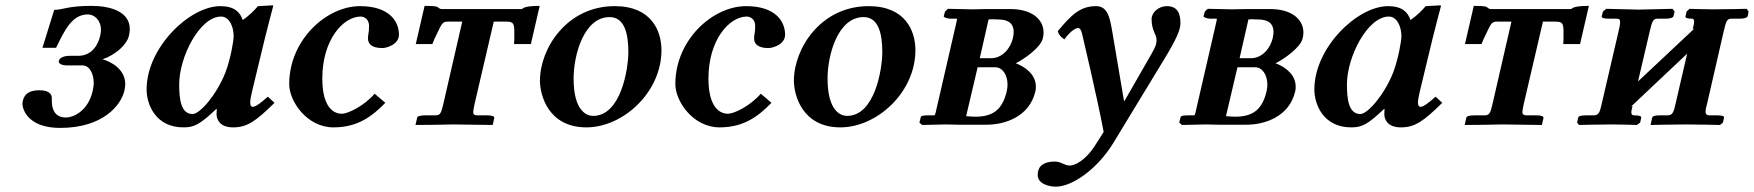

<svg xmlns="http://www.w3.org/2000/svg" viewBox="-20 -467 6568 719"><path d="M65 -88C65 -86 64 -83 64 -80C64 -52 90 12 205 12C365 12 433 -72 446 -128C448 -137 449 -145 449 -152C449 -208 396 -236 364 -245C412 -261 456 -300 463 -334C465 -343 466 -351 466 -358C466 -427 387 -445 322 -445C233 -445 215 -430 183 -430L139 -288H190C222 -354 250 -413 309 -413C333 -413 358 -392 358 -355C358 -348 357 -340 355 -333C350 -308 329 -258 273 -258H241C223 -258 203 -252 201 -240C200 -239 200 -238 200 -237C200 -228 212 -222 233 -222H289C316 -222 331 -190 331 -156C331 -146 329 -136 327 -126C309 -49 253 -27 227 -27C181 -27 174 -64 174 -90V-97V-100C174 -113 165 -129 128 -129C86 -129 71 -113 65 -88Z M791 -39C791 -21 802 10 853 10C905 10 937 -12 1008 -82L983 -105C954.5 -79.5 937 -67 926 -67C921 -67 917 -71 917 -83C917 -92 919.4 -105.9 924 -125L971.3 -321C980.7 -359.9 1003 -443.8 1003 -443.8C1003 -445.8 1002.8 -447 1001 -447L946 -444C930.2 -425.6 912.1 -408 889 -392C879 -422 857 -444 805 -444C690 -444 529 -289 529 -132C529 -76 562.5 10 667 10C706.5 10 728 0 790 -59L792 -58C791 -52.3 791 -43 791 -39ZM824 -195C791 -112 729 -40 701 -40C657 -40 651 -97 651 -151C651 -254 728 -405 808 -405C837 -405 855 -370 855 -331C855 -315 844 -248 824 -195Z M1229 10C1321 10 1375 -33 1423 -82L1383 -116C1343 -70 1283 -41 1260 -41C1234 -41 1187 -59 1187 -173C1187 -318 1265 -405 1331 -405C1339 -405 1362 -399 1362 -370C1362 -340 1358 -342 1358 -323C1358 -306 1368 -287 1412 -287C1427 -287 1474 -300 1474 -337C1474 -387 1438 -444 1328 -444C1203 -444 1063 -318 1063 -152C1063 -88 1129 10 1229 10Z M1757 -77 1829 -386H1877C1903 -386 1906 -378 1906 -346V-330C1906 -323 1906 -312 1905 -302H1968L2001 -445C1961 -445 1950 -441 1942 -438C1935 -435 1938 -433 1931 -433H1634C1629 -433 1624 -436 1621 -439C1616 -442 1615 -445 1570 -445L1537 -302H1599C1604 -316 1611 -330 1616 -340C1635 -381 1638 -386 1658 -386H1711L1640 -77C1632 -42 1628 -36 1612 -35H1572C1554 -35 1543 -32 1542 -26L1536 1C1575 1 1637 0 1676 -1L1825 1L1831 -25C1832 -31 1824 -35 1806 -35H1766C1757 -36 1752 -38 1752 -47C1752 -53 1754 -62 1757 -77Z M2002 -165C2002 -111 2033 10 2176 10C2313 10 2457 -121 2457 -279C2457 -351 2420 -444 2282 -444C2102 -444 2002 -285 2002 -165ZM2128 -173C2128 -260 2166 -403 2263 -403C2322 -403 2333 -333 2333 -272C2333 -208 2305 -33 2201 -33C2178 -33 2128 -50 2128 -173Z M2675 10C2767 10 2821 -33 2869 -82L2829 -116C2789 -70 2729 -41 2706 -41C2680 -41 2633 -59 2633 -173C2633 -318 2711 -405 2777 -405C2785 -405 2808 -399 2808 -370C2808 -340 2804 -342 2804 -323C2804 -306 2814 -287 2858 -287C2873 -287 2920 -300 2920 -337C2920 -387 2884 -444 2774 -444C2649 -444 2509 -318 2509 -152C2509 -88 2575 10 2675 10Z M2953 -165C2953 -111 2984 10 3127 10C3264 10 3408 -121 3408 -279C3408 -351 3371 -444 3233 -444C3053 -444 2953 -285 2953 -165ZM3079 -173C3079 -260 3117 -403 3214 -403C3273 -403 3284 -333 3284 -272C3284 -208 3256 -33 3152 -33C3129 -33 3079 -50 3079 -173Z M3433 1C3458 0 3497 0 3522 -1L3569 0H3675C3743 0 3835 -30 3857 -124C3859 -130 3859 -137 3859 -143C3859 -185 3824 -215 3784 -230C3817 -247 3877 -289 3885 -323C3887 -331 3888 -338 3888 -345C3888 -396 3842 -433 3765 -433H3668C3653 -433 3637 -432 3622 -432L3530 -434L3519 -424L3514 -406C3513 -403 3527 -397 3539 -397H3563C3565 -397 3562.9 -389 3559 -372L3486 -55C3483 -40 3481 -36 3479 -35H3454C3436 -35 3429 -33 3428 -28L3423 -8ZM3641 -215H3708C3733 -215 3753 -188 3753 -150C3753 -143 3752 -134 3750 -125C3733 -53 3695 -30 3632 -30C3621 -30 3610 -31 3598 -32ZM3649 -249 3682 -394C3687 -394 3691 -395 3695 -395C3700 -395 3707 -394 3719 -394C3748 -394 3776 -385 3776 -347C3776 -340 3775 -333 3773 -324C3764 -286 3734 -249 3691 -249Z M4146 -344C4136.8 -398.4 4129 -444 4085 -444C4024 -444 3991 -410 3941 -350C3945.7 -336.3 3951.7 -328.7 3966 -319.5C3979 -339 4003 -362 4017 -362C4023.3 -362 4028.7 -356.1 4032 -341C4032 -341 4089 -101 4113 27L4087 68C4046 136 4004 153 3986 153C3967 153 3953 138 3931 138C3872 138 3866 170 3866 188C3866 223 3911 232 3934 232C3995 232 4089.4 166.7 4150 67L4339 -244C4385 -319.8 4400.5 -354.5 4400.5 -380.5C4400.5 -415.5 4390 -444 4350 -444C4319.5 -444 4292.5 -421.5 4292.5 -395.5C4292.5 -351 4311 -340 4311 -317C4311 -303 4309.2 -295 4292 -265L4191 -89L4189 -90Z M4406 1C4431 0 4470 0 4495 -1L4542 0H4648C4716 0 4808 -30 4830 -124C4832 -130 4832 -137 4832 -143C4832 -185 4797 -215 4757 -230C4790 -247 4850 -289 4858 -323C4860 -331 4861 -338 4861 -345C4861 -396 4815 -433 4738 -433H4641C4626 -433 4610 -432 4595 -432L4503 -434L4492 -424L4487 -406C4486 -403 4500 -397 4512 -397H4536C4538 -397 4535.9 -389 4532 -372L4459 -55C4456 -40 4454 -36 4452 -35H4427C4409 -35 4402 -33 4401 -28L4396 -8ZM4614 -215H4681C4706 -215 4726 -188 4726 -150C4726 -143 4725 -134 4723 -125C4706 -53 4668 -30 4605 -30C4594 -30 4583 -31 4571 -32ZM4622 -249 4655 -394C4660 -394 4664 -395 4668 -395C4673 -395 4680 -394 4692 -394C4721 -394 4749 -385 4749 -347C4749 -340 4748 -333 4746 -324C4737 -286 4707 -249 4664 -249Z M5164 -39C5164 -21 5175 10 5226 10C5278 10 5310 -12 5381 -82L5356 -105C5327.5 -79.5 5310 -67 5299 -67C5294 -67 5290 -71 5290 -83C5290 -92 5292.4 -105.9 5297 -125L5344.3 -321C5353.7 -359.9 5376 -443.8 5376 -443.8C5376 -445.8 5375.8 -447 5374 -447L5319 -444C5303.2 -425.6 5285.1 -408 5262 -392C5252 -422 5230 -444 5178 -444C5063 -444 4902 -289 4902 -132C4902 -76 4935.5 10 5040 10C5079.5 10 5101 0 5163 -59L5165 -58C5164 -52.3 5164 -43 5164 -39ZM5197 -195C5164 -112 5102 -40 5074 -40C5030 -40 5024 -97 5024 -151C5024 -254 5101 -405 5181 -405C5210 -405 5228 -370 5228 -331C5228 -315 5217 -248 5197 -195Z M5686 -77 5758 -386H5806C5832 -386 5835 -378 5835 -346V-330C5835 -323 5835 -312 5834 -302H5897L5930 -445C5890 -445 5879 -441 5871 -438C5864 -435 5867 -433 5860 -433H5563C5558 -433 5553 -436 5550 -439C5545 -442 5544 -445 5499 -445L5466 -302H5528C5533 -316 5540 -330 5545 -340C5564 -381 5567 -386 5587 -386H5640L5569 -77C5561 -42 5557 -36 5541 -35H5501C5483 -35 5472 -32 5471 -26L5465 1C5504 1 5566 0 5605 -1L5754 1L5760 -25C5761 -31 5753 -35 5735 -35H5695C5686 -36 5681 -38 5681 -47C5681 -53 5683 -62 5686 -77Z M6116 -431 5995 -434 5983 -424 5978 -406C5977 -400 5986 -397 6004 -397H6033C6043 -397 6047 -395 6047 -384C6047 -377 6045 -365 6041 -349L5978 -78C5971 -46 5967 -36 5949 -35H5920C5902 -35 5891 -33 5890 -26L5886 -8L5893 1C5893 1 5974 -1 6016 -1C6047 -1 6110 1 6110 1L6122 -8L6126 -26C6127 -32 6119 -35 6100 -35C6092 -35 6089 -39 6089 -46C6089 -52 6091 -59 6093 -68V-70L6088 -68L6298 -266L6255 -80C6248 -48 6244 -36 6226 -35H6196C6179 -35 6169 -33 6167 -26L6161 1C6161 1 6251 -1 6294 -1C6338 -1 6421 1 6421 1L6432 -8L6436 -26C6438 -32 6429 -35 6411 -35H6381C6371 -36 6367 -39 6367 -49C6367 -56 6369 -66 6373 -80L6435 -350C6444 -388 6447 -397 6464 -397H6494C6513 -397 6523 -401 6525 -407L6528 -424L6521 -434C6521 -434 6438 -432 6393 -432C6365 -432 6307 -434 6307 -434L6296 -424L6292 -406C6290 -400 6299 -397 6317 -397C6322 -397 6324 -393 6324 -386C6324 -379 6322 -369 6319 -358L6325 -360L6114 -162L6158 -350C6167 -388 6171 -397 6187 -397H6217C6235 -397 6246 -401 6247 -407L6251 -424L6243 -434Z"/></svg>

Font: Linux Libertine O
Style: Bold Italic
Weight: 700
Italic angle: -11.5°
Designer: Philipp H. Poll
Foundry: Philipp H. Poll
Version: Version 4.1.0